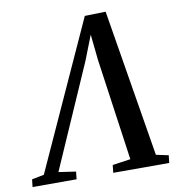

<svg xmlns="http://www.w3.org/2000/svg" viewBox="-129 -825 828 900"><g transform="rotate(-10 284.5 -375.0)"><path d="M433.5 -750 549 -48.5 608 -36 604 0H337.5L341.5 -36.5L427.5 -49L359 -533L341.5 -699L363 -699.5L300 -538.5L85 -48L167 -36L163 0H-46.5L-42.5 -36L15.5 -47.5L334 -747.5Z"/></g></svg>

Font: Merriweather 60pt Medium
Style: Italic
Weight: 500
Italic angle: -7.8°
Version: Version 2.101